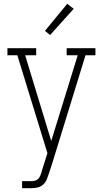

<svg xmlns="http://www.w3.org/2000/svg" viewBox="-20 -783 540 1008"><path d="M96 205V168H143Q153 168 163.5 165.5Q174 163 181 155.5Q188 148 192 138Q196 128 199 118V117Q199 117 199 117Q199 117 199 117Q199 117 199 116.5Q199 116 199 116L229 21L71 -493H19V-530H170V-493H112L249 -43L388 -493H330V-530H481V-493H429L254 75L237 127Q232 143 225.5 159Q219 175 206 186.5Q193 198 176.5 201.5Q160 205 143 205ZM243 -599 216 -621 333 -763 367 -737Z"/></svg>

Font: Iosevka Slab Extralight
Style: Regular
Weight: 200
Monospace: yes
Designer: Belleve Invis
Foundry: Belleve Invis
Version: Version 11.1.1; ttfautohint (v1.8.3)